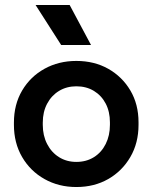

<svg xmlns="http://www.w3.org/2000/svg" viewBox="-20 -742 613 772"><path d="M287 10Q216 10 159 -22Q102 -54 69 -110.5Q36 -167 36 -240V-249Q36 -322 69 -378Q102 -434 159 -465.5Q216 -497 287 -497Q359 -497 415 -465.5Q471 -434 504 -378.5Q537 -323 537 -250V-240Q537 -167 504 -110.5Q471 -54 415 -22Q359 10 287 10ZM287 -91Q327 -91 357.5 -110Q388 -129 405 -163Q422 -197 422 -240V-250Q422 -293 405 -325.5Q388 -358 357.5 -376.5Q327 -395 287 -395Q248 -395 217.5 -376.5Q187 -358 169.5 -325Q152 -292 152 -249V-240Q152 -197 169.5 -163Q187 -129 217.5 -110Q248 -91 287 -91ZM226 -561 123 -722H260L346 -561Z"/></svg>

Font: SUSE SemiBold
Style: Regular
Weight: 600
Designer: Rene Bieder
Foundry: SUSE
Version: Version 1.000